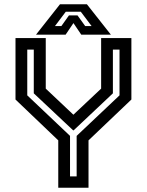

<svg xmlns="http://www.w3.org/2000/svg" viewBox="-20 -878 687 898"><path d="M252.5 0V-221.5L52.5 -412.5V-700H194V-463.5L328 -337H318.5L453 -463.5V-700H594.5V-412.5L394 -221.5V0ZM307.5 -53H338.5V-242.5L539 -432V-646H508V-441.5L324.5 -268.5H322L138 -441.5V-646H107.5V-432L307.5 -242.5ZM260.5 -858H386.5L498.5 -716H360L323.5 -770L287 -716H148.5ZM287.5 -823 237 -756H267L302.5 -806H342.5L378.5 -756H408.5L358 -823Z"/></svg>

Font: Tourney SemiBold
Style: Regular
Weight: 600
Version: Version 1.015